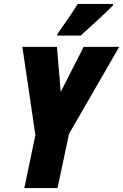

<svg xmlns="http://www.w3.org/2000/svg" viewBox="-20 -951 623 971"><path d="M269 -771H388C415 -795 521 -892 551 -923L552 -931H373C341 -879 307 -831 272 -782ZM103 0H271L329 -274L583 -714H403L287 -486L268 -714H93L159 -268Z"/></svg>

Font: Noto Sans UI Condensed Black
Style: Italic
Weight: 900
Width: 3
Italic angle: -192°
Designer: Monotype Design Team
Foundry: Monotype Imaging Inc.
Version: Version 1.901